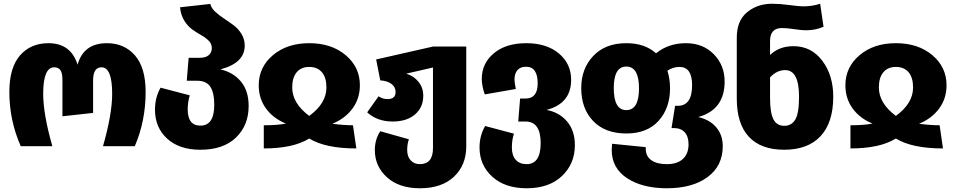

<svg xmlns="http://www.w3.org/2000/svg" viewBox="-20 -782 5107 1027"><path d="M91 0Q30 -138 30 -290Q30 -420 87 -485.5Q144 -551 239 -551Q359 -551 395 -436Q427 -551 552 -551Q645 -551 702 -485.5Q759 -420 759 -290Q759 -135 701 0H531Q580 -172 580 -280Q580 -422 523 -422Q478 -422 478 -352V-178L314 -160V-352Q314 -392 303 -407Q292 -422 270 -422Q211 -422 211 -280Q211 -172 260 0Z M1159 -411Q1228 -395 1269 -345.5Q1310 -296 1310 -215Q1310 -112 1242.5 -46.5Q1175 19 1052 19Q939 19 874 -40.5Q809 -100 809 -195Q809 -261 839 -313L995 -272Q984 -235 984 -197Q984 -110 1052 -110Q1126 -110 1126 -221Q1126 -286 1105 -318Q1084 -350 1035 -350H979L989 -473H1051Q1081 -473 1097 -487.5Q1113 -502 1113 -525Q1113 -547 1097 -563.5Q1081 -580 1057 -593.5Q1033 -607 1009 -624Q985 -641 966 -671Q947 -701 943 -743L1105 -761Q1110 -739 1131 -719.5Q1152 -700 1178 -683Q1204 -666 1229.5 -647Q1255 -628 1272 -600Q1289 -572 1289 -538Q1289 -445 1159 -411Z M1364 -326Q1364 -423 1440 -487Q1516 -551 1634 -551Q1753 -551 1829 -487Q1905 -423 1905 -326Q1905 -255 1865.5 -201.5Q1826 -148 1758 -120Q1819 -112 1868 -112L1886 12Q1721 12 1634 -41Q1548 12 1391 12V-112Q1465 -112 1509 -121Q1441 -149 1402.5 -202Q1364 -255 1364 -326ZM1543 -314Q1543 -230 1634 -162Q1726 -229 1726 -314Q1726 -367 1702 -395.5Q1678 -424 1634 -424Q1591 -424 1567 -395.5Q1543 -367 1543 -314Z M2296 -533H2474V1Q2474 101 2408.5 163Q2343 225 2226 225Q2115 225 2050 166.5Q1985 108 1985 21Q1985 -36 2014 -80L2167 -37Q2158 -10 2158 20Q2158 55 2176.5 75.5Q2195 96 2226 96Q2296 96 2296 10V-421L2153 -388Q2193 -376 2218.5 -344.5Q2244 -313 2244 -270Q2244 -208 2200 -170Q2156 -132 2080 -132Q1998 -132 1944 -181L2005 -267Q2026 -252 2053 -252Q2096 -252 2096 -290Q2096 -317 2073.5 -333.5Q2051 -350 2014 -352L1992 -464Z M2903 -194Q2971 -182 3013 -132.5Q3055 -83 3055 -6Q3055 94 2986 159.5Q2917 225 2797 225Q2681 225 2613 163Q2545 101 2545 7Q2545 -56 2575 -108L2729 -67Q2718 -34 2718 8Q2718 49 2738.5 72.5Q2759 96 2797 96Q2872 96 2872 -17Q2872 -132 2791 -132H2752L2762 -255H2791Q2856 -255 2856 -336Q2856 -425 2794 -425Q2763 -425 2747.5 -406.5Q2732 -388 2732 -357Q2732 -341 2739 -306L2573 -277Q2557 -323 2557 -360Q2557 -443 2621.5 -497Q2686 -551 2795 -551Q2904 -551 2969.5 -496Q3035 -441 3035 -355Q3035 -228 2903 -194Z M3715 -156Q3778 -141 3812 -100Q3846 -59 3846 0Q3846 105 3765 165Q3684 225 3547 225Q3416 225 3334 171Q3252 117 3252 20Q3252 7 3254 -13L3434 5V12Q3434 54 3464 75Q3494 96 3547 96Q3603 96 3633 68Q3663 40 3663 -10Q3663 -52 3642.5 -74.5Q3622 -97 3584 -97H3572L3591 -216H3605Q3682 -216 3682 -326Q3682 -424 3615 -424Q3580 -424 3550 -404Q3564 -359 3564 -309Q3564 -204 3503 -136Q3442 -68 3330 -68Q3217 -68 3153 -134.5Q3089 -201 3089 -311Q3089 -415 3153.5 -483Q3218 -551 3330 -551Q3429 -551 3489 -497Q3556 -551 3649 -551Q3740 -551 3798 -492Q3856 -433 3856 -346Q3856 -195 3715 -156ZM3330 -193Q3398 -193 3398 -309Q3398 -426 3330 -426Q3263 -426 3263 -311Q3263 -193 3330 -193Z M4224 -535Q4320 -535 4378.5 -457Q4437 -379 4437 -265Q4437 -126 4369 -53.5Q4301 19 4175 19Q4050 19 3985.5 -50.5Q3921 -120 3921 -255V-577Q3920 -670 3975.5 -716Q4031 -762 4111 -762Q4150 -762 4202.5 -755Q4255 -748 4276 -748Q4325 -748 4367 -762L4385 -639Q4343 -620 4290 -620Q4269 -620 4229 -626Q4189 -632 4163 -632Q4099 -632 4099 -563V-488Q4148 -535 4224 -535ZM4175 -109Q4214 -109 4234 -142.5Q4254 -176 4254 -265Q4254 -407 4180 -407Q4135 -407 4099 -368V-257Q4099 -179 4117 -144Q4135 -109 4175 -109Z M4502 -326Q4502 -423 4578 -487Q4654 -551 4772 -551Q4891 -551 4967 -487Q5043 -423 5043 -326Q5043 -255 5003.5 -201.5Q4964 -148 4896 -120Q4957 -112 5006 -112L5024 12Q4859 12 4772 -41Q4686 12 4529 12V-112Q4603 -112 4647 -121Q4579 -149 4540.5 -202Q4502 -255 4502 -326ZM4681 -314Q4681 -230 4772 -162Q4864 -229 4864 -314Q4864 -367 4840 -395.5Q4816 -424 4772 -424Q4729 -424 4705 -395.5Q4681 -367 4681 -314Z"/></svg>

Font: FiraGO ExtraBold
Style: Regular
Weight: 800
Designer: bBox Type
Foundry: bBox Type GmbH
Version: Version 1.001;PS 001.001;hotconv 1.0.88;makeotf.lib2.5.64775